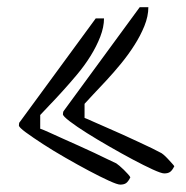

<svg xmlns="http://www.w3.org/2000/svg" viewBox="-20 -499 505 520"><path d="M31.2 -159.2Q31.2 -161.1 31.7 -164.6Q32.2 -168 33.2 -168L239.3 -449.2H261.7Q261.7 -425.8 251.5 -399.4Q241.2 -373 225.1 -347.2Q209 -321.3 188.5 -296.9Q168 -272.5 148.9 -251.5Q129.9 -230.5 113.8 -213.9Q97.7 -197.3 88.9 -187.5V-150.4Q97.7 -147.5 113.8 -140.1Q129.9 -132.8 150.4 -123.5Q170.9 -114.3 192.9 -104.5Q214.8 -94.7 235.4 -85Q255.9 -75.2 272 -67.4Q288.1 -59.6 294.9 -56.6Q297.9 -54.7 303.7 -49.8Q309.6 -44.9 315.4 -39.1Q321.3 -33.2 326.7 -27.3Q332 -21.5 333 -18.6Q327.1 -6.8 321.3 -2.9Q315.4 1 305.7 1Q297.9 1 274.4 -9.8Q251 -20.5 220.7 -36.6Q190.4 -52.7 157.2 -71.8Q124 -90.8 96.2 -108.9Q68.4 -127 49.8 -140.6Q31.2 -154.3 31.2 -159.2ZM150.4 -189.5Q150.4 -191.4 150.9 -194.3Q151.4 -197.3 152.3 -198.2L358.4 -479.5H381.8Q381.8 -455.1 371.1 -428.7Q360.4 -402.3 344.2 -377Q328.1 -351.6 308.1 -327.1Q288.1 -302.7 268.6 -281.7Q249 -260.7 232.9 -243.7Q216.8 -226.6 209 -217.8V-179.7Q216.8 -176.8 232.9 -169.4Q249 -162.1 269.5 -153.3Q290 -144.5 312.5 -134.3Q335 -124 355 -114.7Q375 -105.5 391.1 -97.7Q407.2 -89.8 414.1 -85.9Q417 -85 422.9 -80.1Q428.7 -75.2 434.6 -68.8Q440.4 -62.5 445.3 -57.1Q450.2 -51.8 452.1 -48.8Q446.3 -37.1 440.4 -33.2Q434.6 -29.3 424.8 -29.3Q417 -29.3 393.6 -40Q370.1 -50.8 339.8 -66.9Q309.6 -83 276.4 -102.1Q243.2 -121.1 215.3 -138.7Q187.5 -156.2 168.9 -170.4Q150.4 -184.6 150.4 -189.5Z"/></svg>

Font: Annie Use Your Telescope
Style: Regular
Weight: 400
Version: Version 1.003 2001